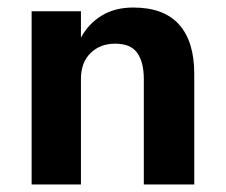

<svg xmlns="http://www.w3.org/2000/svg" viewBox="-20 -490 600 510"><path d="M362 -280V0H496V-294Q496 -380 455.5 -425Q415 -470 334 -470Q285 -470 250 -448.5Q215 -427 195 -390V-460H64V0H195V-280Q195 -324 220.5 -349Q246 -374 286 -374Q327 -374 344.5 -349.5Q362 -325 362 -280Z"/></svg>

Font: Jost-600-Semi-PL
Style: Regular
Weight: 600
Version: Version 3.300; ttfautohint (v0.97) -l 8 -r 50 -G 200 -x 14 -